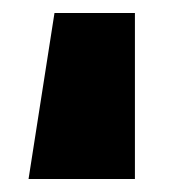

<svg xmlns="http://www.w3.org/2000/svg" viewBox="-20 -120 262 296"><path d="M188 -100V156H24L64 -100Z"/></svg>

Font: Tektur SemiCondensed ExtraBold
Style: Regular
Weight: 800
Width: 4
Designer: Adam Jagosz
Foundry: Adam Jagosz
Version: Version 1.005;gftools[0.9.30]